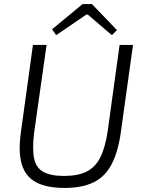

<svg xmlns="http://www.w3.org/2000/svg" viewBox="-20 -911 705 944"><path d="M634 -690 574 -260Q560 -161 527.5 -101Q495 -41 439 -14Q383 13 297 13Q209 13 157 -15Q105 -43 87 -103.5Q69 -164 83 -263L142 -690H209L148 -260Q138 -180 147.5 -133Q157 -86 193 -66Q229 -46 295 -46Q362 -46 405 -67Q448 -88 472.5 -136Q497 -184 509 -263L568 -690ZM432 -891 555 -763 530 -738 412 -839H404L256 -738L236 -767L386 -891Z"/></svg>

Font: Exo 2 Light
Style: Italic
Weight: 300
Italic angle: -8°
Designer: Natanael Gama
Foundry: Natanael Gama
Version: Version 2.010